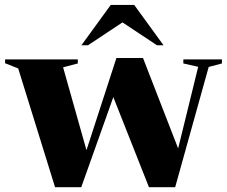

<svg xmlns="http://www.w3.org/2000/svg" viewBox="-30 -752 916 776"><path d="M771 -482 711 -495.5V-512H867V-495.5L813.5 -481.5L678 4.5H572L428 -359.5L298.5 4.5H192.5L43.5 -475.5L-9.5 -496.5V-512H284.5V-495.5L225 -480L319.5 -145L440.5 -517.5H548L690 -152ZM299 -569 417.5 -732H512.5L631 -569H604.5L465 -661.5L325.5 -569Z"/></svg>

Font: Newsreader 72pt
Style: Bold
Weight: 700
Designer: Hugues Gentile
Foundry: Production Type
Version: Version 1.003; ttfautohint (v1.8.3)